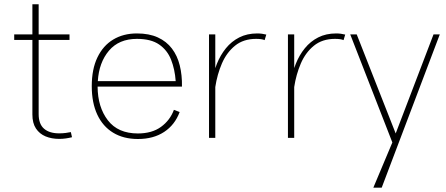

<svg xmlns="http://www.w3.org/2000/svg" viewBox="-20 -644 2082 897"><path d="M311 -26.9Q302.2 -24.9 287.1 -22.9Q272 -21 256.3 -21Q210.9 -21 185.8 -42.7Q160.6 -64.5 160.6 -110.8V-624H131.3V-108.9Q131.3 -68.8 147.9 -43.7Q164.6 -18.6 192.9 -6.8Q221.2 4.9 256.8 4.9Q272.5 4.9 287.6 2.7Q302.7 0.5 316.4 -2.9ZM46.4 -457.5H304.7V-483.4H46.4Z M436 -239.3H830.1Q831.1 -293 819.8 -338.4Q808.6 -383.8 783.2 -417.2Q757.8 -450.7 717.3 -469.2Q676.8 -487.8 619.6 -487.8Q556.2 -487.8 508.8 -459.2Q461.4 -430.7 435.1 -375.7Q408.7 -320.8 408.7 -241.7Q408.7 -163.6 434.6 -108.4Q460.4 -53.2 508.8 -23.9Q557.1 5.4 624.5 5.4Q696.8 5.4 746.8 -27.6Q796.9 -60.5 819.3 -120.6L792.5 -130.9Q774.4 -82 732.2 -51.3Q689.9 -20.5 624 -20.5Q531.2 -20.5 483.9 -82Q436.5 -143.6 436 -239.3ZM437 -265.1Q442.4 -352.1 489 -407.2Q535.6 -462.4 619.6 -462.4Q685.5 -462.4 723.6 -436Q761.7 -409.7 779.3 -365Q796.9 -320.3 800.8 -265.1Z M956.5 -483.4V0H985.8V-263.7V-483.4ZM1216.3 -456.5 1224.1 -482.4Q1214.8 -484.9 1204.1 -486.3Q1193.4 -487.8 1182.1 -487.8Q1134.3 -487.8 1097.9 -469.2Q1061.5 -450.7 1035.4 -418.5Q1009.3 -386.2 993.2 -345.7Q977.1 -305.2 970.2 -261.2L985.8 -237.3Q994.6 -295.9 1016.6 -347.2Q1038.6 -398.4 1077.9 -430.4Q1117.2 -462.4 1176.3 -462.4Q1203.6 -462.4 1216.3 -456.5Z M1325.2 -483.4V0H1354.5V-263.7V-483.4ZM1585 -456.5 1592.8 -482.4Q1583.5 -484.9 1572.8 -486.3Q1562 -487.8 1550.8 -487.8Q1502.9 -487.8 1466.6 -469.2Q1430.2 -450.7 1404.1 -418.5Q1377.9 -386.2 1361.8 -345.7Q1345.7 -305.2 1338.9 -261.2L1354.5 -237.3Q1363.3 -295.9 1385.3 -347.2Q1407.2 -398.4 1446.5 -430.4Q1485.8 -462.4 1544.9 -462.4Q1572.3 -462.4 1585 -456.5Z M2005.4 -483.4 1828.6 -20.5 1646.5 -483.4H1616.2L1813 21.5L1724.1 232.9H1763.2L2034.7 -483.4Z"/></svg>

Font: Estedad-FD-VF Thin
Style: Regular
Weight: 100
Designer: Amin Abedi
Version: Version 5.0